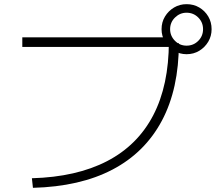

<svg xmlns="http://www.w3.org/2000/svg" viewBox="-20 -875 1040 921"><path d="M133 -20Q347 -26 493.5 -102Q640 -178 715 -322Q790 -466 790 -675L814 -650H87V-696H805V-668H838Q838 -449 756.5 -296Q675 -143 519.5 -61.5Q364 20 138 26ZM875 -615Q842 -615 815 -631.5Q788 -648 771.5 -675Q755 -702 755 -735Q755 -769 771.5 -796Q788 -823 815 -839Q842 -855 875 -855Q909 -855 936 -839Q963 -823 979 -796Q995 -769 995 -735Q995 -702 979 -675Q963 -648 936 -631.5Q909 -615 875 -615ZM875 -656Q908 -656 931 -679Q954 -702 954 -735Q954 -768 931 -791Q908 -814 875 -814Q843 -814 819.5 -791Q796 -768 796 -735Q796 -703 819 -679.5Q842 -656 875 -656Z"/></svg>

Font: M PLUS 1 Code Light
Style: Regular
Weight: 300
Designer: Coji Morishita
Foundry: UNDERFOREST DESIGN
Version: Version 1.002